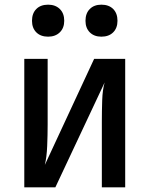

<svg xmlns="http://www.w3.org/2000/svg" viewBox="-20 -802 640 822"><path d="M84 0V-550H184V-269Q184 -225 182 -177Q180 -129 172 -96L383 -550H516V0H416V-281Q416 -326 417.5 -372Q419 -418 428 -449L217 0ZM414 -645Q383 -645 364.5 -663.5Q346 -682 346 -713Q346 -745 364.5 -763.5Q383 -782 414 -782Q446 -782 464.5 -763.5Q483 -745 483 -713Q483 -682 464.5 -663.5Q446 -645 414 -645ZM186 -645Q154 -645 135.5 -663.5Q117 -682 117 -713Q117 -745 135.5 -763.5Q154 -782 186 -782Q217 -782 236 -763.5Q255 -745 255 -713Q255 -682 236 -663.5Q217 -645 186 -645Z"/></svg>

Font: JetBrains Mono NL SemiBold
Style: Regular
Weight: 600
Designer: Philipp Nurullin, Konstantin Bulenkov
Foundry: JetBrains
Version: Version 2.304; ttfautohint (v1.8.4.7-5d5b)